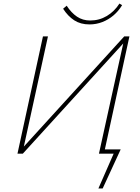

<svg xmlns="http://www.w3.org/2000/svg" viewBox="-20 -862 788 1077"><path d="M558 0V-24H657L645 0ZM532 195 628 -24H657L556 195ZM89 0 92 -16 677 -658H695L692 -641L108 0ZM78 0 221 -658H249L105 0ZM535 0 680 -658H706L563 0ZM482 -725Q432 -725 396.5 -748Q361 -771 334 -813L354 -830Q380 -790 412 -768.5Q444 -747 486 -747Q537 -747 579.5 -772.5Q622 -798 650 -842L665 -833Q645 -800 617 -776Q589 -752 554.5 -738.5Q520 -725 482 -725Z"/></svg>

Font: Ysabeau Infant Thin
Style: Italic
Weight: 250
Italic angle: -12°
Designer: Christian Thalmann (Catharsis Fonts)
Version: Version 2.001;gftools[0.9.30]; featfreeze: ss01,ss02,lnum